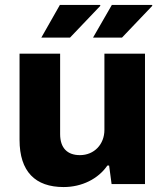

<svg xmlns="http://www.w3.org/2000/svg" viewBox="-20 -744 669 776"><path d="M147 -592H263L386 -721L384 -724H222ZM356 -592H473L596 -721L594 -724H432ZM237 12C311 12 377 -21 414 -75H421L431 0H566V-527H402V-219C402 -161 361 -117 303 -117C253 -117 223 -145 223 -202V-527H59V-179C59 -50 123 12 237 12Z"/></svg>

Font: Archivo ExtraBold
Style: Regular
Weight: 800
Designer: Hector Gatti
Foundry: Omnibus-Type
Version: Version 2.001